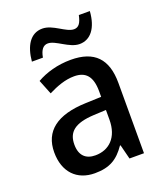

<svg xmlns="http://www.w3.org/2000/svg" viewBox="-138 -832 796 934"><g transform="rotate(-20 260.0 -365.0)"><path d="M89 -605H146C153 -644 168 -662 192 -662C232 -662 284 -606 337 -606C394 -606 432 -654 438 -740H381C373 -702 361 -683 336 -683C295 -683 246 -739 191 -739C128 -739 96 -683 89 -605ZM269 -549C201 -549 139 -531 92 -504L122 -429C166 -451 211 -468 257 -468C315 -468 347 -437 347 -358V-329L266 -326C116 -321 40 -262 40 -153C40 -51 99 10 192 10C270 10 312 -17 352 -75H355L374 0H449V-364C449 -488 391 -549 269 -549ZM284 -258 347 -261V-211C347 -119 295 -71 224 -71C176 -71 145 -97 145 -155C145 -219 182 -253 284 -258Z"/></g></svg>

Font: Noto Sans Myanmar UI SemiCondensed Medium
Style: Regular
Weight: 500
Width: 4
Designer: Monotype Design Team
Foundry: Monotype Imaging Inc.
Version: Version 2.103